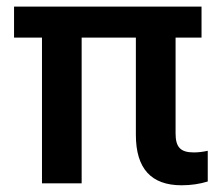

<svg xmlns="http://www.w3.org/2000/svg" viewBox="-20 -548 659 574"><path d="M582.5 -528.3H22V-435.5H105.5V0H224.1V-435.5H386.2V-145C386.2 -44.4 431.6 5.9 522.9 5.9C550.8 5.9 577.1 2 601.1 -5.4V-97.2C585.9 -93.8 571.8 -92.3 559.6 -92.3C518.6 -92.3 504.9 -108.9 504.9 -149.4V-435.5H582.5Z"/></svg>

Font: Roboto Medium
Style: Regular
Weight: 500
Designer: Google
Version: Version 2.137; 2017